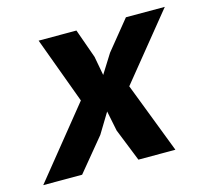

<svg xmlns="http://www.w3.org/2000/svg" viewBox="-120 -591 740 682"><g transform="rotate(-15 249.5 -250.0)"><path d="M166 -256 76 -500H215L253 -393L266 -323L310 -393L397 -500H540L345 -260L445 0H309L261 -120L246 -194L201 -120L102 0H-41Z"/></g></svg>

Font: PT Sans
Style: Bold Italic
Weight: 700
Italic angle: -12°
Designer: A.Korolkova, O.Umpeleva, V.Yefimov
Foundry: ParaType Ltd
Version: Version 2.003W OFL